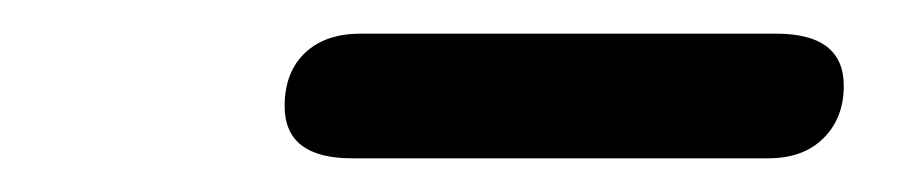

<svg xmlns="http://www.w3.org/2000/svg" viewBox="-20 -710 540 114"><path d="M189 -616Q149 -616 149 -647Q149 -667 161 -678.5Q173 -690 194 -690H441Q481 -690 481 -659Q481 -640 469 -628Q457 -616 436 -616Z"/></svg>

Font: Nunito
Style: Bold Italic
Weight: 700
Italic angle: -9°
Designer: Vernon Adams
Foundry: Vernon Adams
Version: Version 3.601; ttfautohint (v1.8.2.53-6de2)